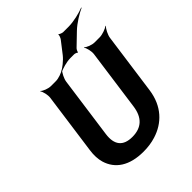

<svg xmlns="http://www.w3.org/2000/svg" viewBox="-254 -1079 1237 1237"><g transform="rotate(-45 364.5 -460.5)"><path d="M344 -108C260 -108 224 -154 236 -242L294 -661C297 -685 316 -722 330 -735L328 -737C313 -725 274 -711 250 -711H204C180 -711 145 -725 134 -737L132 -735C142 -722 151 -685 148 -661L90 -242C84 -201 86 -164 95 -133C122 -43 200 10 328 10C367 10 404 5 439 -6C540 -37 617 -114 635 -242L693 -661C696 -685 715 -722 729 -735L727 -737C712 -725 673 -711 649 -711H602C578 -711 543 -725 532 -737L530 -735C540 -722 549 -685 546 -661L488 -242C476 -154 429 -108 344 -108ZM461 -878 399 -798C377 -770 338 -740 314 -728L315 -724C339 -736 386 -750 420 -750H455C461 -750 477 -745 478 -741L482 -742C481 -747 489 -762 494 -767L574 -844C610 -879 667 -913 701 -928L700 -931C666 -917 602 -901 556 -901H506C498 -901 479 -908 476 -913L473 -912C475 -906 467 -885 461 -878Z"/></g></svg>

Font: Asimov
Style: EdgeIt
Weight: 500
Designer: Google
Version: Version 2.000980: 2014